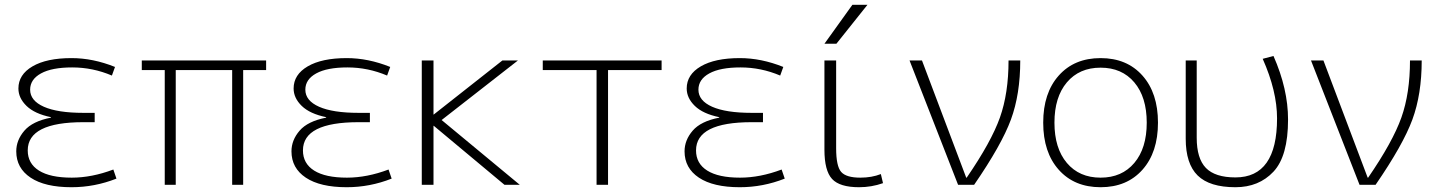

<svg xmlns="http://www.w3.org/2000/svg" viewBox="-20 -773 6019 803"><path d="M193 -281V-283Q125 -297 91 -330Q57 -363 57 -403Q57 -461 116 -495.5Q175 -530 279 -530Q369 -530 461 -493L448 -457Q368 -491 282 -491Q197 -491 151.5 -466Q106 -441 106 -398Q106 -352 163.5 -326.5Q221 -301 329 -301H376V-262H329Q96 -262 96 -144Q96 -89 143 -59.5Q190 -30 280 -30Q364 -30 454 -64L467 -26Q376 10 279 10Q168 10 108 -30Q48 -70 48 -140Q48 -187 82 -226.5Q116 -266 193 -281Z M951 -480H715V0H669V-480H573V-520H1093V-480H997V0H951Z M1344 -281V-283Q1276 -297 1242 -330Q1208 -363 1208 -403Q1208 -461 1267 -495.5Q1326 -530 1430 -530Q1520 -530 1612 -493L1599 -457Q1519 -491 1433 -491Q1348 -491 1302.5 -466Q1257 -441 1257 -398Q1257 -352 1314.5 -326.5Q1372 -301 1480 -301H1527V-262H1480Q1247 -262 1247 -144Q1247 -89 1294 -59.5Q1341 -30 1431 -30Q1515 -30 1605 -64L1618 -26Q1527 10 1430 10Q1319 10 1259 -30Q1199 -70 1199 -140Q1199 -187 1233 -226.5Q1267 -266 1344 -281Z M1794 -294 2081 -520H2146L1827 -271L2154 0H2090L1794 -247H1793V0H1744V-520H1793V-294Z M2523 -480V0H2475V-480H2250V-520H2747V-480Z M2988 -281V-283Q2920 -297 2886 -330Q2852 -363 2852 -403Q2852 -461 2911 -495.5Q2970 -530 3074 -530Q3164 -530 3256 -493L3243 -457Q3163 -491 3077 -491Q2992 -491 2946.5 -466Q2901 -441 2901 -398Q2901 -352 2958.5 -326.5Q3016 -301 3124 -301H3171V-262H3124Q2891 -262 2891 -144Q2891 -89 2938 -59.5Q2985 -30 3075 -30Q3159 -30 3249 -64L3262 -26Q3171 10 3074 10Q2963 10 2903 -30Q2843 -70 2843 -140Q2843 -187 2877 -226.5Q2911 -266 2988 -281Z M3477 -520V-153Q3477 -78 3498 -54Q3519 -30 3578 -30Q3626 -30 3664 -45L3673 -7Q3625 10 3573 10Q3492 10 3460 -24.5Q3428 -59 3428 -147V-520ZM3428 -590 3545 -753H3608L3478 -590Z M4023 -30Q4126 -180 4162 -281.5Q4198 -383 4198 -520H4247Q4247 -379 4208 -273Q4169 -167 4054 0H3987L3784 -520H3836L4021 -30Z M4724 -428.5Q4672 -490 4583 -490Q4494 -490 4442 -428.5Q4390 -367 4390 -260Q4390 -153 4442 -91.5Q4494 -30 4583 -30Q4672 -30 4724 -91.5Q4776 -153 4776 -260Q4776 -367 4724 -428.5ZM4758 -63Q4693 10 4583 10Q4473 10 4408 -63Q4343 -136 4343 -260Q4343 -384 4408 -457Q4473 -530 4583 -530Q4693 -530 4758 -457Q4823 -384 4823 -260Q4823 -136 4758 -63Z M5261 -527 5306 -539Q5367 -401 5367 -273Q5367 -120 5306 -55Q5245 10 5147 10Q5039 10 4989 -39Q4939 -88 4939 -193V-520H4985V-197Q4985 -110 5023.5 -70.5Q5062 -31 5147 -31Q5321 -31 5321 -278Q5321 -392 5261 -527Z M5702 -30Q5805 -180 5841 -281.5Q5877 -383 5877 -520H5926Q5926 -379 5887 -273Q5848 -167 5733 0H5666L5463 -520H5515L5700 -30Z"/></svg>

Font: Mplus 1p Light
Style: Regular
Weight: 300
Version: Version 1.061